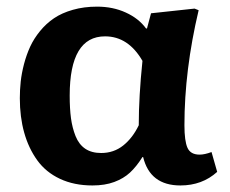

<svg xmlns="http://www.w3.org/2000/svg" viewBox="-20 -547 697 581"><path d="M259.8 14.2Q204.1 14.2 161.4 -5.9Q118.7 -25.9 92.5 -62.3Q66.4 -98.6 53.2 -145.8Q40 -192.9 40 -250Q40 -275.4 42.7 -300.3Q45.4 -325.2 52.7 -353.3Q60.1 -381.3 71.3 -405.8Q82.5 -430.2 101.1 -452.9Q119.6 -475.6 143.3 -491.7Q167 -507.8 200.4 -517.3Q233.9 -526.9 273.9 -526.9Q321.8 -526.9 360.8 -509Q399.9 -491.2 421.9 -460.9H424.8L437 -506.8L568.8 -521L581.1 -516.1Q538.1 -334.5 538.1 -168Q538.1 -120.1 547.4 -99.6Q556.6 -79.1 584 -79.1Q599.1 -79.1 620.1 -86.9L637.2 -26.9Q591.8 14.2 525.9 14.2Q434.1 14.2 413.1 -71.8H411.1Q392.6 -42.5 373.3 -24.7Q354 -6.8 325.7 3.7Q297.4 14.2 259.8 14.2ZM286.1 -84Q324.2 -84 352.8 -106.7Q381.3 -129.4 399.9 -168Q399.9 -254.9 411.1 -362.8Q368.2 -437 297.9 -437Q190.9 -437 190.9 -257.8Q190.9 -218.3 194.8 -189.2Q198.7 -160.2 208.7 -135Q218.8 -109.9 238 -96.9Q257.3 -84 286.1 -84Z"/></svg>

Font: Literata Book
Style: Bold
Weight: 700
Designer: Latin by Veronika Burian and Jose Scaglione. Greek by Irene Vlachou. Cyrillic by Vera Evstafieva
Foundry: TypeTogether
Version: Version 2.003;PS 002.003;hotconv 1.0.88;makeotf.lib2.5.64775